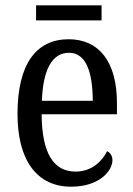

<svg xmlns="http://www.w3.org/2000/svg" viewBox="-20 -694 502 724"><path d="M116 -617H363V-674H116ZM248 10C355 10 404 -50 404 -90C404 -108 394 -119 384 -124C363 -83 324 -47 265 -47C183 -47 138 -114 137 -263H421V-305C421 -463 352 -546 239 -546C116 -546 46 -452 46 -264C46 -90 119 10 248 10ZM330 -314H138C142 -430 176 -495 240 -495C305 -495 329 -422 330 -314Z"/></svg>

Font: Noto Serif Lao Cond
Style: Regular
Weight: 400
Width: 3
Designer: Monotype Design Team
Foundry: Monotype Imaging Inc.
Version: Version 2.004